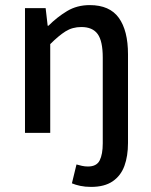

<svg xmlns="http://www.w3.org/2000/svg" viewBox="-20 -521 593 753"><path d="M337 212Q314 212 295 208Q276 204 262 198L280 124Q290 127 301.5 129.5Q313 132 325 132Q359 132 371 108Q383 84 383 41V-295Q383 -360 363 -387.5Q343 -415 299 -415Q264 -415 237 -398Q210 -381 177 -348V0H78V-489H159L167 -420H170Q204 -454 243 -477.5Q282 -501 332 -501Q410 -501 446 -451Q482 -401 482 -308V40Q482 91 468 129.5Q454 168 422 190Q390 212 337 212Z"/></svg>

Font: Source Sans 3 ExtraLight Medium
Style: Regular
Weight: 500
Version: Version 3.052;hotconv 1.1.0;makeotfexe 2.6.0